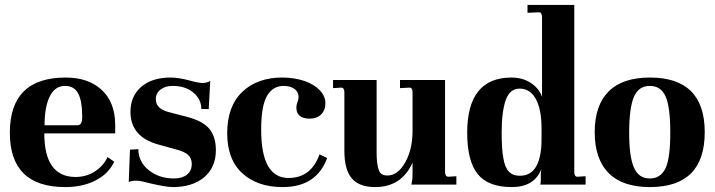

<svg xmlns="http://www.w3.org/2000/svg" viewBox="-20 -750 2903 780"><path d="M245 10Q20 10 20 -211Q20 -435 247 -435Q339 -435 393 -385Q447 -335 448 -245V-208H160Q160 -32 286 -31Q331 -31 365.5 -53.5Q400 -76 417 -112L444 -93Q421 -44 368.5 -17Q316 10 245 10ZM161 -241H294Q314 -241 314 -274Q314 -340 297.5 -370.5Q281 -401 244 -401Q203 -401 182 -358Q161 -315 161 -241Z M682 10Q649 10 562 -12Q547 -16 534 -16Q512 -16 503 -10L508 -142L542 -144Q542 -93 584 -59Q626 -25 687 -25Q720 -25 739.5 -40.5Q759 -56 759 -84Q759 -107 744.5 -120.5Q730 -134 695 -143L623 -163Q510 -194 510 -296Q510 -359 553.5 -397Q597 -435 674 -435Q706 -435 754 -422Q786 -413 804 -413Q820 -413 834 -421L828 -307H798Q798 -346 766 -373.5Q734 -401 681 -401Q651 -401 632 -386Q613 -371 613 -347Q613 -307 668 -294L737 -276Q804 -259 830.5 -226.5Q857 -194 857 -140Q857 -70 809.5 -30Q762 10 682 10Z M1128 10Q1026 10 964.5 -46Q903 -102 903 -209Q903 -318 964 -376.5Q1025 -435 1127 -435Q1175 -435 1217 -421Q1257 -407 1279.5 -383Q1302 -359 1302 -330Q1302 -303 1285 -285.5Q1268 -268 1239 -268Q1184 -268 1184 -313Q1184 -323 1188 -334Q1193 -346 1193 -356Q1193 -377 1176 -389Q1159 -401 1132 -401Q1089 -401 1065 -361Q1041 -320 1041 -223Q1041 -27 1152 -27Q1244 -27 1278 -123L1309 -108Q1266 10 1128 10Z M1504 10Q1439 10 1409 -25.5Q1379 -61 1379 -138V-375Q1379 -394 1366 -394L1333 -392V-425H1510V-132Q1510 -82 1519 -59Q1526 -37 1554 -37Q1596 -37 1626 -90Q1656 -143 1656 -220V-374Q1656 -394 1644 -394L1605 -392V-425H1788V-51Q1788 -33 1801 -32L1834 -34V0H1651Q1656 -17 1656 -44V-89Q1611 10 1504 10Z M2059 10Q1963 10 1920.5 -43Q1878 -96 1878 -211Q1878 -435 2058 -435Q2103 -435 2136.5 -413Q2170 -391 2182 -357V-680Q2182 -700 2169 -700L2123 -698V-730H2313V-51Q2313 -32 2326 -32L2359 -34V0H2175Q2177 -10 2177 -16V-38Q2177 -51 2178 -55Q2179 -59 2179 -63Q2151 10 2059 10ZM2092 -36Q2180 -36 2180 -186V-229Q2180 -305 2157 -347.5Q2134 -390 2091 -390Q2052 -390 2035 -345Q2018 -297 2018 -211Q2018 -142 2025 -107Q2031 -70 2047 -53Q2063 -36 2092 -36Z M2620 10Q2509 10 2452.5 -47Q2396 -104 2396 -213Q2396 -322 2452.5 -378.5Q2509 -435 2620 -435Q2843 -435 2843 -213Q2843 10 2620 10ZM2620 -25Q2664 -25 2684 -67Q2703 -108 2703 -211Q2703 -316 2684 -358Q2665 -401 2620 -401Q2575 -401 2556 -358Q2536 -313 2536 -211Q2536 -111 2556 -68Q2575 -25 2620 -25Z"/></svg>

Font: UnnaBold
Style: Bold
Weight: 700
Designer: Jorge de Buen Unna
Foundry: Omnibus-Type
Version: Version 2.008;hotconv 1.0.109;makeotfexe 2.5.65596